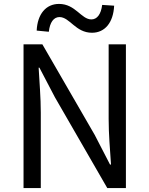

<svg xmlns="http://www.w3.org/2000/svg" viewBox="-20 -959 762 979"><path d="M100 0H188V-385C188 -462 181 -540 177 -614H181L260 -463L527 0H622V-733H534V-352C534 -276 541 -194 546 -120H541L463 -271L196 -733H100ZM449 -792C515 -792 558 -844 562 -930L501 -934C495 -886 475 -860 446 -860C394 -860 365 -939 281 -939C214 -939 171 -887 167 -803L229 -797C234 -845 254 -872 283 -872C336 -872 365 -792 449 -792Z"/></svg>

Font: Noto Sans Mono CJK SC Regular
Style: Regular
Weight: 400
Designer: Ryoko NISHIZUKA (kana & ideographs); Paul D. Hunt (Latin, Greek & Cyrillic); Wenlong ZHANG (bopomofo); Sandoll Communica
Foundry: Adobe Systems Incorporated
Version: Version 1.005;PS 1.005;hotconv 1.0.96;makeotf.lib2.5.65012